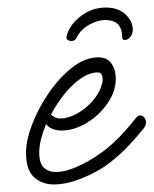

<svg xmlns="http://www.w3.org/2000/svg" viewBox="-20 -474 407 509"><path d="M261 -454Q293 -454 312.5 -436Q332 -418 332 -395Q332 -384 325.5 -376Q319 -368 311 -368Q304 -368 304 -375Q304 -421 259 -421Q240 -421 217.5 -409Q195 -397 184 -376Q181 -369 176.5 -367Q172 -365 168 -365Q166 -365 160 -368Q154 -371 157 -380Q165 -409 194.5 -431.5Q224 -454 261 -454ZM123 15Q92 15 70.5 -4Q49 -23 49 -70Q49 -102 65.5 -145Q82 -188 110 -228.5Q138 -269 172 -295.5Q206 -322 241 -322Q264 -322 275.5 -305.5Q287 -289 287 -266Q287 -232 265 -200Q243 -168 209.5 -148Q176 -128 143 -128Q116 -128 102 -145Q94 -125 89 -106Q84 -87 84 -70Q84 -41 96.5 -29.5Q109 -18 128 -18Q151 -18 179.5 -30Q208 -42 233 -58.5Q258 -75 270 -86Q290 -103 308.5 -123.5Q327 -144 341 -162Q346 -168 352 -168Q358 -168 362.5 -162.5Q367 -157 367 -149Q367 -142 362 -135Q346 -115 322.5 -89.5Q299 -64 270 -42Q254 -29 229 -16Q204 -3 176.5 6Q149 15 123 15ZM141 -160Q161 -160 184.5 -173Q208 -186 226.5 -207.5Q245 -229 251 -254Q252 -256 252 -259Q252 -262 252 -264Q252 -282 239 -282Q218 -282 195 -266.5Q172 -251 151.5 -225.5Q131 -200 115 -170Q119 -167 123 -164.5Q127 -162 131 -161Q133 -160 136 -160Q139 -160 141 -160Z"/></svg>

Font: Meow Script
Style: Regular
Weight: 400
Designer: Robert E. Leuschke
Foundry: Robert E. Leuschke
Version: Version 1.010; ttfautohint (v1.8.3)